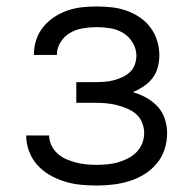

<svg xmlns="http://www.w3.org/2000/svg" viewBox="-20 -562 590 594"><path d="M279 12Q254 12 229 9.5Q204 7 180 -0.5Q156 -8 134 -20.5Q112 -33 95.5 -51.5Q79 -70 70 -94Q61 -118 61 -143H132Q132 -127 139 -112.5Q146 -98 158 -87Q170 -76 185 -69.5Q200 -63 215.5 -59Q231 -55 247 -53.5Q263 -52 279 -52Q295 -52 311.5 -53.5Q328 -55 344 -59.5Q360 -64 375 -71.5Q390 -79 402 -91Q414 -103 420 -118.5Q426 -134 426 -151Q426 -167 419.5 -183Q413 -199 400.5 -209.5Q388 -220 372.5 -226.5Q357 -233 341 -237Q325 -241 308.5 -242.5Q292 -244 275 -244H216V-308H275Q289 -308 303 -309Q317 -310 331 -313.5Q345 -317 358 -323Q371 -329 381.5 -338.5Q392 -348 397 -362Q402 -376 402 -390Q402 -411 390.5 -430Q379 -449 361 -460Q343 -471 321.5 -474.5Q300 -478 279 -478Q258 -478 237 -474.5Q216 -471 198 -461Q180 -451 168 -432.5Q156 -414 156 -394V-392H85V-395Q85 -418 92.5 -440Q100 -462 114.5 -479.5Q129 -497 148 -509.5Q167 -522 189 -529.5Q211 -537 233.5 -539.5Q256 -542 279 -542Q302 -542 325 -539.5Q348 -537 370 -529.5Q392 -522 411.5 -509Q431 -496 445 -477.5Q459 -459 466 -436.5Q473 -414 473 -391Q473 -372 468 -353.5Q463 -335 451.5 -320Q440 -305 424 -294.5Q408 -284 391 -277Q412 -271 432 -260Q452 -249 467.5 -232.5Q483 -216 490 -194Q497 -172 497 -150Q497 -124 489 -99.5Q481 -75 464.5 -55.5Q448 -36 426 -22.5Q404 -9 379.5 -1.5Q355 6 329.5 9Q304 12 279 12Z"/></svg>

Font: Lode Term
Style: Regular
Weight: 400
Monospace: yes
Designer: Belleve Invis
Foundry: Belleve Invis
Version: Version 29.2.0